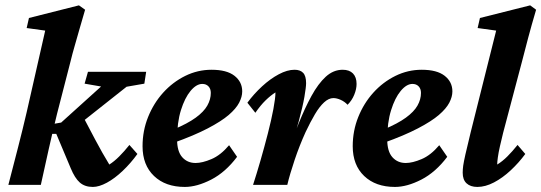

<svg xmlns="http://www.w3.org/2000/svg" viewBox="-20 -701 2053 728"><path d="M11.7 0Q29.3 -68.4 47.9 -140.1Q66.4 -211.9 81.1 -275.4L151.4 -585L81.1 -594.7L89.8 -632.8L279.3 -680.7L302.7 -664.1Q291 -625 281.7 -591.8Q272.5 -558.6 263.7 -528.8Q254.9 -499 247.1 -466.8L196.3 -269.5Q179.7 -202.1 164.6 -134.8Q149.4 -67.4 134.8 0ZM332 7.8Q301.8 7.8 282.7 -8.8Q263.7 -25.4 248 -63.5L193.4 -193.4H165L172.9 -229.5L211.9 -236.3L363.3 -373L300.8 -383.8L313.5 -428.7H534.2L527.3 -383.8L460 -372.1L282.2 -231.4L284.2 -279.3Q313.5 -223.6 340.8 -171.9Q368.2 -120.1 394.5 -77.1Q413.1 -88.9 432.1 -107.9Q451.2 -127 470.7 -151.4L501 -117.2Q475.6 -82 445.3 -53.2Q415 -24.4 385.3 -8.3Q355.5 7.8 332 7.8Z M680.7 7.8Q607.4 7.8 564 -33.7Q520.5 -75.2 520.5 -146.5Q520.5 -205.1 541.5 -257.3Q562.5 -309.6 598.6 -349.6Q634.8 -389.6 682.1 -413.1Q729.5 -436.5 782.2 -436.5Q839.8 -436.5 869.1 -413.6Q898.4 -390.6 898.4 -354.5Q898.4 -334 886.7 -311.5Q875 -289.1 847.2 -265.1Q819.3 -241.2 768.1 -214.4Q716.8 -187.5 637.7 -159.2V-210Q691.4 -232.4 722.2 -254.9Q752.9 -277.3 766.1 -300.8Q779.3 -324.2 779.3 -348.6Q779.3 -364.3 770.5 -373.5Q761.7 -382.8 747.1 -382.8Q724.6 -382.8 702.6 -356.4Q680.7 -330.1 666 -283.2Q651.4 -236.3 651.4 -172.9Q651.4 -127 670.9 -105Q690.4 -83 721.7 -83Q747.1 -83 781.7 -97.7Q816.4 -112.3 848.6 -150.4L878.9 -106.4Q835 -47.9 780.8 -20Q726.6 7.8 680.7 7.8Z M1244.1 -329.1Q1226.6 -329.1 1209 -313Q1191.4 -296.9 1174.3 -268.1Q1157.2 -239.3 1138.7 -200.2Q1115.2 -148.4 1097.2 -94.7Q1079.1 -41 1069.3 0H939.5Q953.1 -42 967.8 -92.8Q982.4 -143.6 995.6 -194.8Q1008.8 -246.1 1016.6 -287.6Q1024.4 -329.1 1024.4 -350.6Q1005.9 -338.9 986.8 -320.3Q967.8 -301.8 948.2 -273.4L918 -311.5Q942.4 -344.7 973.6 -373.5Q1004.9 -402.3 1037.1 -419.4Q1069.3 -436.5 1096.7 -436.5Q1118.2 -436.5 1129.4 -424.8Q1140.6 -413.1 1140.6 -385.7Q1140.6 -371.1 1134.3 -334Q1127.9 -296.9 1112.3 -239.3Q1096.7 -181.6 1066.4 -104.5H1062.5Q1087.9 -171.9 1111.8 -231.4Q1135.7 -291 1161.1 -337.4Q1186.5 -383.8 1215.3 -410.2Q1244.1 -436.5 1279.3 -436.5Q1304.7 -436.5 1318.4 -422.4Q1332 -408.2 1332 -382.8Q1332 -363.3 1323.2 -341.8Q1314.5 -320.3 1297.9 -303.7Q1287.1 -315.4 1272 -322.3Q1256.8 -329.1 1244.1 -329.1Z M1477.5 7.8Q1404.3 7.8 1360.8 -33.7Q1317.4 -75.2 1317.4 -146.5Q1317.4 -205.1 1338.4 -257.3Q1359.4 -309.6 1395.5 -349.6Q1431.6 -389.6 1479 -413.1Q1526.4 -436.5 1579.1 -436.5Q1636.7 -436.5 1666 -413.6Q1695.3 -390.6 1695.3 -354.5Q1695.3 -334 1683.6 -311.5Q1671.9 -289.1 1644 -265.1Q1616.2 -241.2 1564.9 -214.4Q1513.7 -187.5 1434.6 -159.2V-210Q1488.3 -232.4 1519 -254.9Q1549.8 -277.3 1563 -300.8Q1576.2 -324.2 1576.2 -348.6Q1576.2 -364.3 1567.4 -373.5Q1558.6 -382.8 1543.9 -382.8Q1521.5 -382.8 1499.5 -356.4Q1477.5 -330.1 1462.9 -283.2Q1448.2 -236.3 1448.2 -172.9Q1448.2 -127 1467.8 -105Q1487.3 -83 1518.6 -83Q1543.9 -83 1578.6 -97.7Q1613.3 -112.3 1645.5 -150.4L1675.8 -106.4Q1631.8 -47.9 1577.6 -20Q1523.4 7.8 1477.5 7.8Z M1790 7.8Q1763.7 7.8 1749 -5.9Q1734.4 -19.5 1734.4 -45.9Q1734.4 -58.6 1736.3 -72.8Q1738.3 -86.9 1744.6 -115.2Q1751 -143.6 1764.6 -199.2L1861.3 -585L1791 -594.7L1799.8 -632.8L1990.2 -680.7L2012.7 -664.1Q1995.1 -604.5 1982.4 -556.6Q1969.7 -508.8 1959 -466.8L1887.7 -197.3Q1880.9 -169.9 1875.5 -146Q1870.1 -122.1 1867.7 -104.5Q1865.2 -86.9 1865.2 -77.1Q1884.8 -88.9 1903.8 -107.9Q1922.9 -127 1942.4 -151.4L1971.7 -117.2Q1947.3 -84 1916.5 -55.2Q1885.7 -26.4 1853 -9.3Q1820.3 7.8 1790 7.8Z"/></svg>

Font: Crimson Pro
Style: Bold Italic
Weight: 700
Italic angle: -12°
Designer: Jacques Le Bailly
Foundry: Baron von Fonthausen
Version: Version 1.003